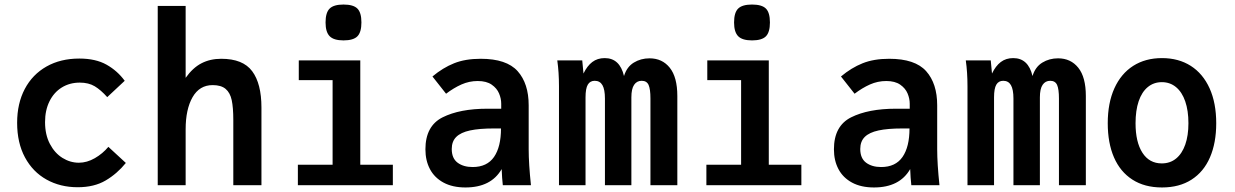

<svg xmlns="http://www.w3.org/2000/svg" viewBox="-20 -816 5440 846"><path d="M55.5 -275Q55.5 -360 89.2 -424Q123 -488 185 -523Q247 -558 329.5 -558Q401.5 -558 449.5 -531Q497.5 -504 529.5 -460L452.5 -388Q424.5 -419.5 397.5 -435.8Q370.5 -452 331.5 -452Q287 -452 252.2 -430.5Q217.5 -409 198 -369.5Q178.5 -330 178.5 -278Q178.5 -222.5 199.8 -182Q221 -141.5 255.2 -120.2Q289.5 -99 327.5 -99Q363 -99 397.8 -119Q432.5 -139 457.5 -169L534.5 -98Q496 -50.5 445.5 -20.8Q395 9 322.5 9Q245.5 9 185 -24.8Q124.5 -58.5 90 -122.5Q55.5 -186.5 55.5 -275Z M675 -790H798V-473Q829.5 -517.5 867.8 -537.2Q906 -557 955 -557Q1050.5 -557 1091.2 -502.2Q1132 -447.5 1132 -342V0H1008V-287Q1008 -342 1001 -374.8Q994 -407.5 974.2 -424.2Q954.5 -441 917 -441Q859 -441 828.5 -387.8Q798 -334.5 798 -246V0H675Z M1296.5 -550H1567.5V-90H1711V0H1292.5V-90H1445.5V-463H1296.5ZM1414.5 -717Q1414.5 -760.5 1432.5 -778.2Q1450.5 -796 1493.5 -796Q1537 -796 1554.8 -778.2Q1572.5 -760.5 1572.5 -717Q1572.5 -674 1554.8 -656Q1537 -638 1493.5 -638Q1451 -638 1432.8 -656.2Q1414.5 -674.5 1414.5 -717Z M1854.5 -158Q1854.5 -261 1930.2 -299Q2006 -337 2127.5 -337H2188.5V-359Q2188.5 -381.5 2179 -404.2Q2169.5 -427 2146.5 -443Q2123.5 -459 2085 -459Q2047.5 -459 2013.2 -443.8Q1979 -428.5 1945.5 -403L1885.5 -479Q1931.5 -517.5 1980.8 -537.2Q2030 -557 2098 -557Q2212 -557 2260.8 -502.5Q2309.5 -448 2309.5 -352V-158Q2309.5 -95 2319.5 0H2195.5Q2192 -30.5 2190.5 -71Q2144 10 2031 10Q1974 10 1934.2 -11.5Q1894.5 -33 1874.5 -70.8Q1854.5 -108.5 1854.5 -158ZM2187.5 -250H2156.5Q2091.5 -250 2051 -241.2Q2010.5 -232.5 1990.5 -212.8Q1970.5 -193 1970.5 -159.5Q1970.5 -118.5 1996.2 -99.2Q2022 -80 2062.5 -80Q2126 -80 2156.8 -124.5Q2187.5 -169 2187.5 -250Z M2435.5 -550H2545.5L2551 -492Q2567 -525.5 2589.8 -542.8Q2612.5 -560 2644.5 -560Q2711 -560 2729.5 -481Q2742 -521.5 2772.8 -540.2Q2803.5 -559 2842 -559Q2898 -559 2931.2 -517.5Q2964.5 -476 2964.5 -393V0H2846V-382Q2846 -423.5 2837.8 -441.8Q2829.5 -460 2807.5 -460Q2786 -460 2774 -442.2Q2762 -424.5 2762 -387V0H2645.5V-382Q2645.5 -421.5 2634.5 -440.8Q2623.5 -460 2600.5 -460Q2580 -460 2570 -443Q2560 -426 2560 -387V0H2443V-436Q2443 -497.5 2435.5 -550Z M3096.5 -550H3367.5V-90H3511V0H3092.5V-90H3245.5V-463H3096.5ZM3214.5 -717Q3214.5 -760.5 3232.5 -778.2Q3250.5 -796 3293.5 -796Q3337 -796 3354.8 -778.2Q3372.5 -760.5 3372.5 -717Q3372.5 -674 3354.8 -656Q3337 -638 3293.5 -638Q3251 -638 3232.8 -656.2Q3214.5 -674.5 3214.5 -717Z M3654.5 -158Q3654.5 -261 3730.2 -299Q3806 -337 3927.5 -337H3988.5V-359Q3988.5 -381.5 3979 -404.2Q3969.5 -427 3946.5 -443Q3923.5 -459 3885 -459Q3847.5 -459 3813.2 -443.8Q3779 -428.5 3745.5 -403L3685.5 -479Q3731.5 -517.5 3780.8 -537.2Q3830 -557 3898 -557Q4012 -557 4060.8 -502.5Q4109.5 -448 4109.5 -352V-158Q4109.5 -95 4119.5 0H3995.5Q3992 -30.5 3990.5 -71Q3944 10 3831 10Q3774 10 3734.2 -11.5Q3694.5 -33 3674.5 -70.8Q3654.5 -108.5 3654.5 -158ZM3987.5 -250H3956.5Q3891.5 -250 3851 -241.2Q3810.5 -232.5 3790.5 -212.8Q3770.5 -193 3770.5 -159.5Q3770.5 -118.5 3796.2 -99.2Q3822 -80 3862.5 -80Q3926 -80 3956.8 -124.5Q3987.5 -169 3987.5 -250Z M4235.5 -550H4345.5L4351 -492Q4367 -525.5 4389.8 -542.8Q4412.5 -560 4444.5 -560Q4511 -560 4529.5 -481Q4542 -521.5 4572.8 -540.2Q4603.5 -559 4642 -559Q4698 -559 4731.2 -517.5Q4764.5 -476 4764.5 -393V0H4646V-382Q4646 -423.5 4637.8 -441.8Q4629.5 -460 4607.5 -460Q4586 -460 4574 -442.2Q4562 -424.5 4562 -387V0H4445.5V-382Q4445.5 -421.5 4434.5 -440.8Q4423.5 -460 4400.5 -460Q4380 -460 4370 -443Q4360 -426 4360 -387V0H4243V-436Q4243 -497.5 4235.5 -550Z M4861 -273Q4861 -362 4890.2 -426.8Q4919.5 -491.5 4973.2 -525.8Q5027 -560 5100 -560Q5173 -560 5226.8 -525.8Q5280.5 -491.5 5309.8 -426.8Q5339 -362 5339 -273Q5339 -186.5 5311.5 -122.8Q5284 -59 5230.2 -24.5Q5176.5 10 5100 10Q5023.5 10 4969.8 -24.5Q4916 -59 4888.5 -122.5Q4861 -186 4861 -273ZM5216.5 -273Q5216.5 -328.5 5202.5 -369.2Q5188.5 -410 5162 -432Q5135.5 -454 5099.5 -454Q5063.5 -454 5037.2 -432.2Q5011 -410.5 4997.2 -369.8Q4983.5 -329 4983.5 -273Q4983.5 -190 5013.8 -143Q5044 -96 5099 -96Q5136 -96 5162.2 -117.5Q5188.5 -139 5202.5 -178.8Q5216.5 -218.5 5216.5 -273Z"/></svg>

Font: JuliaMono
Style: Bold
Weight: 700
Monospace: yes
Designer: cormullion
Foundry: corm
Version: Version 0.055; ttfautohint (v1.8.4)